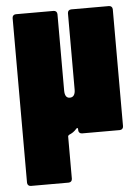

<svg xmlns="http://www.w3.org/2000/svg" viewBox="-52 -561 584 802"><g transform="rotate(-5 240.0 -160.0)"><path d="M262 -505V-185C262 -164 254 -153 239 -153C225 -153 218 -164 218 -185V-505C218 -514 212 -520 203 -520H45C36 -520 30 -514 30 -505V185C30 194 36 200 45 200H203C212 200 218 194 218 185V8C218 5 220 3 223 1C235 -4 245 -10 255 -22C259 -26 262 -24 262 -19V-15C262 -6 268 0 277 0H435C444 0 450 -6 450 -15V-505C450 -514 444 -520 435 -520H277C268 -520 262 -514 262 -505Z"/></g></svg>

Font: Barlow Condensed Black
Style: Regular
Weight: 900
Width: 3
Designer: Jeremy Tribby
Foundry: Tribby Type
Version: Version 1.422;hotconv 1.0.109;makeotfexe 2.5.65596